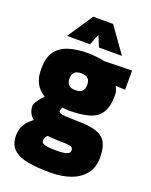

<svg xmlns="http://www.w3.org/2000/svg" viewBox="-172 -818 892 1133"><g transform="rotate(20 274.5 -251.5)"><path d="M286.3 224.5Q207.8 224.5 148.5 214.1Q89.3 203.7 56.2 174Q23.2 144.2 23.2 85.5Q23.2 62.5 29.6 42.7Q36 22.9 50.9 3.9Q65.7 -15.1 90.7 -34.1Q74.7 -45.1 64.5 -65.8Q54.3 -86.5 54.3 -109.5Q54.3 -123.5 70.9 -146.1Q87.5 -168.8 103.8 -185.7Q85.7 -196.4 68.3 -214.2Q50.9 -231.9 39.8 -261.2Q28.6 -290.6 28.6 -335.8Q28.6 -401.9 55.2 -440.6Q81.9 -479.4 133.4 -496.9Q185 -514.4 259.6 -514.4Q283.1 -514.4 312.9 -510.7Q342.7 -507 361.7 -502.5L536 -506.4V-386.1L476.5 -388.8Q481.3 -379.9 486.3 -365.3Q491.3 -350.6 491.3 -335.8Q491.3 -263 466.5 -224.4Q441.7 -185.9 391.1 -171.4Q340.5 -157 263.2 -157Q255.2 -157 243.6 -158.2Q231.9 -159.4 223.8 -160.4Q221.9 -155.8 219.5 -148.5Q217.1 -141.2 217.1 -136.4Q217.1 -128.4 226.1 -124.1Q235.1 -119.9 260.3 -118.2Q285.4 -116.6 333 -116.1Q409.7 -116.1 453.6 -101.3Q497.5 -86.6 515.9 -52.4Q534.4 -18.3 534.4 39.9Q534.4 102.5 502.7 143.4Q471 184.3 415.3 204.4Q359.6 224.5 286.3 224.5ZM276.2 90.1Q321.4 90.1 341.6 83.1Q361.7 76 361.7 58.9Q361.7 46.6 354.9 40.9Q348 35.2 330.8 33.3Q313.6 31.4 283.2 31.4Q273.5 31.4 262 30.9Q250.5 30.4 239.4 29.7Q228.2 29 217.9 28Q207.7 27.1 200.4 26.1Q190.7 34.1 187.1 42.5Q183.4 50.8 183.4 63.7Q183.4 72.7 193.7 78.9Q204.1 85 224.7 87.6Q245.3 90.1 276.2 90.1ZM260.6 -283.3Q290 -283.3 303.1 -296.5Q316.2 -309.6 316.2 -336.3Q316.2 -363 303.1 -375.9Q290 -388.9 260.6 -388.9Q231.7 -388.9 218.2 -375.9Q204.7 -363 204.7 -336.3Q204.7 -309.6 218.2 -296.5Q231.7 -283.3 260.6 -283.3ZM105.2 -567.3 211.9 -726.6H336.8L450.4 -567.3H305.8L277 -637L249.8 -567.3Z"/></g></svg>

Font: TitilliumWeb ExtraLight
Style: Regular
Weight: 400
Designer: Mohamed Gaber, Accademia di Belle Arti di Urbino and others
Foundry: Kief Type Foundry, Accademia di Belle Arti di Urbino and others
Version: Version 3.000; ttfautohint (v1.8.2)